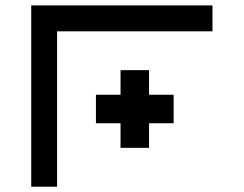

<svg xmlns="http://www.w3.org/2000/svg" viewBox="-20 -704 919 724"><path d="M781.2 -683.6V-585.9H195.3V0H97.7V-683.6ZM542 -239.3V-146.5H434.6V-239.3H341.8V-346.7H434.6V-439.5H542V-346.7H634.8V-239.3Z"/></svg>

Font: BabelStone Club Penguin
Style: Regular
Weight: 400
Designer: Andrew West
Foundry: BabelStone
Version: Version 1.02 November 6, 2013